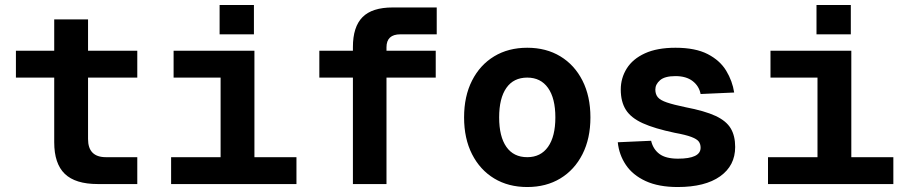

<svg xmlns="http://www.w3.org/2000/svg" viewBox="-20 -740 3640 772"><path d="M373 0Q283 0 240.5 -41Q198 -82 198 -168V-428H44V-536H198V-662H334V-536H532V-428H334V-181Q334 -108 406 -108H532V0Z M668 0V-108H867V-428H678V-536H1003V-108H1172V0ZM863 -602V-720H1001V-602Z M1399 0V-428H1264V-536H1399V-551Q1399 -632 1437.5 -671Q1476 -710 1559 -710H1736V-602H1590Q1534 -602 1534 -550V-536H1732V-428H1534V0Z M2100 12Q2024 12 1967 -22.5Q1910 -57 1878 -120Q1846 -183 1846 -268Q1846 -353 1878 -416Q1910 -479 1967 -513.5Q2024 -548 2100 -548Q2176 -548 2233 -513.5Q2290 -479 2322 -416Q2354 -353 2354 -268Q2354 -183 2322 -120Q2290 -57 2233 -22.5Q2176 12 2100 12ZM2100 -108Q2154 -108 2183.5 -149.5Q2213 -191 2213 -268Q2213 -345 2183.5 -386.5Q2154 -428 2100 -428Q2045 -428 2016 -386.5Q1987 -345 1987 -268Q1987 -191 2016 -149.5Q2045 -108 2100 -108Z M2705 12Q2628 12 2576 -12Q2524 -36 2496.5 -77Q2469 -118 2464 -168L2598 -174Q2606 -140 2631.5 -121Q2657 -102 2706 -102Q2797 -102 2797 -146Q2797 -161 2789.5 -171Q2782 -181 2759.5 -189.5Q2737 -198 2693 -206Q2612 -223 2564.5 -244.5Q2517 -266 2496.5 -298.5Q2476 -331 2476 -380Q2476 -426 2500 -464.5Q2524 -503 2573 -525.5Q2622 -548 2696 -548Q2776 -548 2825.5 -522.5Q2875 -497 2900 -455.5Q2925 -414 2932 -368L2797 -362Q2791 -394 2765 -414Q2739 -434 2696 -434Q2653 -434 2634 -417.5Q2615 -401 2615 -380Q2615 -361 2625 -349Q2635 -337 2661.5 -328Q2688 -319 2736 -309Q2814 -294 2857 -274Q2900 -254 2918 -224Q2936 -194 2936 -149Q2936 -74 2875.5 -31Q2815 12 2705 12Z M3068 0V-108H3267V-428H3078V-536H3403V-108H3572V0ZM3263 -602V-720H3401V-602Z"/></svg>

Font: Geist Mono
Style: Bold
Weight: 700
Monospace: yes
Designer: Basement.studio, Andrés Briganti, Mateo Zaragoza
Foundry: Basement.studio, Vercel, Andrés Briganti, Guido Ferreyra, Mateo Zaragoza
Version: Version 1.500; ttfautohint (v1.8.4.7-5d5b)